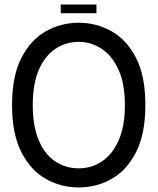

<svg xmlns="http://www.w3.org/2000/svg" viewBox="-20 -812 693 844"><path d="M33 -350Q33 -478 74 -557.5Q115 -637 181.5 -674.5Q248 -712 326 -712Q404 -712 470.5 -674.5Q537 -637 578 -557.5Q619 -478 619 -350Q619 -223 578 -143Q537 -63 470.5 -25.5Q404 12 326 12Q248 12 181.5 -25.5Q115 -63 74 -143Q33 -223 33 -350ZM124 -350Q124 -257 150.5 -195Q177 -133 223 -102.5Q269 -72 326 -72Q382 -72 428 -102.5Q474 -133 501.5 -195Q529 -257 529 -350Q529 -444 501 -505.5Q473 -567 427 -597.5Q381 -628 326 -628Q269 -628 223 -597Q177 -566 150.5 -504.5Q124 -443 124 -350ZM247 -792H404V-754H247Z"/></svg>

Font: Phudu
Style: Regular
Weight: 400
Version: Version 1.005;gftools[0.9.23]